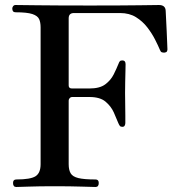

<svg xmlns="http://www.w3.org/2000/svg" viewBox="-20 -746 705 766"><path d="M45 0Q32 0 32 -16Q32 -30 45 -30Q102 -30 122 -43Q142 -56 142 -91V-637Q142 -657 136 -670Q130 -683 109 -690Q88 -697 42 -697Q29 -697 29 -712Q29 -717 32.5 -721.5Q36 -726 42 -726Q50 -726 128.5 -725Q207 -724 340 -724Q466 -724 536.5 -725Q607 -726 614 -726Q640 -726 641 -703Q641 -696 642.5 -672.5Q644 -649 645 -622Q646 -595 647 -574Q648 -553 648 -549Q648 -545 646 -541Q644 -537 636 -536Q630 -536 625.5 -537.5Q621 -539 618 -547Q611 -564 598.5 -588.5Q586 -613 567.5 -637Q549 -661 522.5 -677.5Q496 -694 459 -694H275Q254 -694 254 -673V-405Q254 -393 267 -393H337Q378 -393 400 -409.5Q422 -426 433.5 -449Q445 -472 453 -492Q455 -498 458 -501.5Q461 -505 468 -505Q481 -505 481 -490Q481 -483 480.5 -463Q480 -443 479.5 -419Q479 -395 479 -375Q479 -357 479.5 -331.5Q480 -306 480 -284Q480 -262 480 -255Q480 -250 477.5 -245Q475 -240 468 -240Q461 -240 458 -244Q455 -248 452 -255Q445 -273 434 -297.5Q423 -322 401 -340.5Q379 -359 337 -359H267Q262 -359 258 -354.5Q254 -350 254 -345V-91Q254 -68 262 -54.5Q270 -41 293 -35.5Q316 -30 361 -30Q374 -30 374 -16Q374 0 361 0Q351 0 306 -1.5Q261 -3 198 -3Q135 -3 95 -1.5Q55 0 45 0Z"/></svg>

Font: Zen Old Mincho
Style: Bold
Weight: 700
Designer: Yoshimichi Ohira
Foundry: Positype
Version: Version 1.500